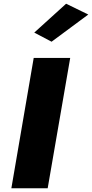

<svg xmlns="http://www.w3.org/2000/svg" viewBox="-20 -1011 494 1031"><path d="M161 -700 41 0H236L357 -700ZM454 -933 335 -991 164 -836 257 -787Z"/></svg>

Font: Jost ExtraBold
Style: Italic
Weight: 800
Italic angle: -5°
Version: Version 3.710